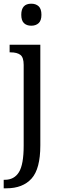

<svg xmlns="http://www.w3.org/2000/svg" viewBox="-28 -778 327 1038"><path d="M87 -698Q87 -758 141 -758Q166 -758 181 -744Q196 -730 196 -698Q196 -667 181 -653Q166 -639 141 -639Q116 -639 101.5 -653Q87 -667 87 -698ZM-8 194H-2Q49 194 74.5 152.5Q100 111 100 10V-427Q100 -468 82 -481.5Q64 -495 29 -495H24V-536H190V8Q190 135 142.5 187.5Q95 240 7 240H-8Z"/></svg>

Font: Noto Serif Narrow
Style: Regular
Weight: 400
Width: 4
Designer: Monotype Design Team
Foundry: Monotype Imaging Inc.
Version: Version 1.001